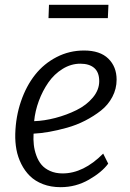

<svg xmlns="http://www.w3.org/2000/svg" viewBox="-20 -776 543 804"><path d="M183.1 -700.2 185.1 -755.9H434.1L431.6 -700.2ZM43.9 -215.3Q45.9 -287.6 67.9 -351.8Q89.8 -416 127 -462.9Q164.1 -509.8 217.3 -537.1Q270.5 -564.5 332 -564.5Q398.9 -564.5 433.6 -530.5Q468.3 -496.6 468.3 -442.4Q468.3 -403.8 450.4 -370.1Q432.6 -336.4 402.8 -313Q373 -289.6 336.9 -271Q300.8 -252.4 260.7 -241.2Q220.7 -230 185.8 -223.9Q150.9 -217.8 120.6 -216.3Q119.1 -191.9 121.6 -169.7Q124 -147.5 132.1 -125Q140.1 -102.5 153.6 -86.4Q167 -70.3 189.7 -60.1Q212.4 -49.8 242.2 -49.8Q329.6 -49.8 412.1 -132.8L433.1 -90.8Q407.2 -55.2 352.5 -23.7Q297.9 7.8 233.9 7.8Q192.9 7.8 159.9 -4.9Q127 -17.6 105.2 -39.1Q83.5 -60.5 69.1 -89.4Q54.7 -118.2 48.8 -149.7Q43 -181.2 43.9 -215.3ZM123 -268.6Q165.5 -270 212.2 -282.2Q258.8 -294.4 300.3 -314.9Q341.8 -335.4 368.7 -367.4Q395.5 -399.4 395.5 -436Q395.5 -473.1 374.8 -491.2Q354 -509.3 316.4 -509.3Q277.3 -509.3 242.2 -487.5Q207 -465.8 182.6 -430.7Q158.2 -395.5 142.6 -353.3Q127 -311 123 -268.6Z"/></svg>

Font: HaufeMerriweatherSansLt
Style: Italic
Weight: 300
Designer: Eben Sorkin ( eben@eyebytes.com )
Foundry: Eben Sorkin
Version: Version 1.56